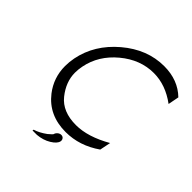

<svg xmlns="http://www.w3.org/2000/svg" viewBox="-201 -774 1044 1044"><g transform="rotate(45 321.5 -252.0)"><path d="M356 -62.5Q446.8 -62.5 556.2 -125L543.5 -62Q449.2 3.9 342.8 3.9Q213.4 3.9 140.6 -89.8Q86.9 -159.2 86.9 -248Q86.9 -278.8 93.3 -312.5Q119.1 -441.9 229.2 -535.4Q339.4 -628.9 468.8 -628.9Q575.2 -628.9 643.1 -563L630.9 -500Q546.4 -562.5 455.6 -562.5Q352.1 -562.5 264.2 -489.3Q176.3 -416 155.8 -312.5Q150.4 -285.6 150.4 -260.7Q150.4 -189.9 201.4 -126.2Q252.4 -62.5 356 -62.5ZM304.7 58.6Q307.1 47.4 316.7 39.3Q326.2 31.2 337.4 31.2Q348.6 31.2 355 39.1Q359.9 45.4 359.9 52.7Q359.9 55.7 359.4 58.6Q355 80.1 321.5 100.6Q288.1 121.1 243.7 125H209.5L210.9 117.7Q244.1 107.9 280.3 81.5Q304.2 61 304.7 58.6Z"/></g></svg>

Font: Juliett
Style: Italic
Weight: 400
Italic angle: -11.25°
Designer: GGBotNet
Foundry: GGBotNet
Version: 0.60